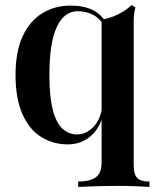

<svg xmlns="http://www.w3.org/2000/svg" viewBox="-20 -553 618 754"><path d="M258 -531Q309 -531 344.5 -513.5Q380 -496 404 -453H388Q371 -482 344 -495.5Q317 -509 285 -509Q232 -509 203 -447Q174 -385 174 -258Q174 -175 187 -123Q200 -71 225 -48Q250 -25 283 -25Q320 -25 349.5 -57.5Q379 -90 383 -151L390 -123Q378 -57 339.5 -21.5Q301 14 246 14Q189 14 142 -15Q95 -44 68 -105Q41 -166 41 -259Q41 -350 69 -410.5Q97 -471 146 -501Q195 -531 258 -531ZM496 -533 512 -524Q508 -511 506.5 -496.5Q505 -482 505 -468V94Q505 132 519 146Q533 160 567 160V181Q549 180 515.5 178.5Q482 177 447 177Q399 177 355 178.5Q311 180 287 181V160Q330 160 354.5 144.5Q379 129 379 84V-476Q400 -479 421.5 -487Q443 -495 462.5 -507Q482 -519 496 -533Z"/></svg>

Font: Playfair Display SemiBold
Style: Regular
Weight: 600
Designer: Claus Eggers Sørensen
Foundry: Claus Eggers Sørensen
Version: Version 1.203